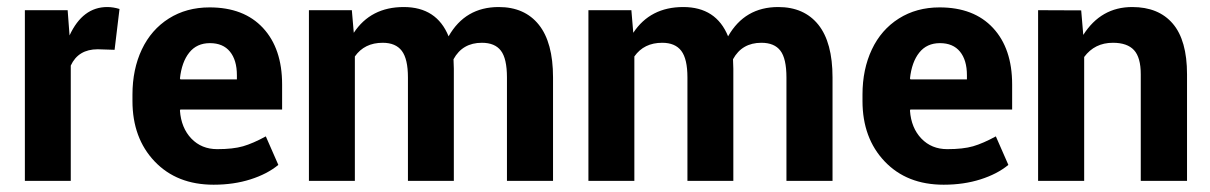

<svg xmlns="http://www.w3.org/2000/svg" viewBox="-20 -504 3373 535"><path d="M177.2 0H49.3V-475.6H168.5L173.8 -405.3Q210.4 -484.4 278.8 -484.4Q295.4 -484.4 313 -479L299.3 -365.2L252.4 -366.7Q198.2 -366.7 177.2 -321.3Z M640.1 -294.4Q640.1 -336.4 620.8 -360.1Q601.6 -383.8 564.9 -383.8Q528.3 -383.8 507.3 -357.4Q486.3 -331.1 481.4 -285.2L482.9 -282.7H640.1ZM575.2 10.7Q472.7 10.7 410.9 -54.2Q349.1 -119.1 349.1 -222.7V-240.2Q349.1 -311 375.2 -366.2Q401.4 -421.4 450.4 -452.4Q499.5 -483.4 564 -483.4Q659.7 -483.4 712.9 -426Q766.1 -368.7 766.1 -268.6V-198.7H482.4L481.4 -195.8Q484.9 -147.5 513.2 -117.9Q541.5 -88.4 585.4 -88.4Q629.4 -88.4 657.2 -96.4Q685.1 -104.5 720.7 -124L755.4 -44.9V-44.4Q724.6 -19 678 -4.2Q631.3 10.7 575.2 10.7Z M1243.7 -338.9 1244.6 -312.5V0H1116.7V-288.1Q1116.7 -339.8 1099.6 -362.3Q1082.5 -384.8 1046.4 -384.8Q995.6 -384.8 968.8 -346.7V0H840.8V-475.6H960.4L965.8 -412.6Q1013.2 -484.4 1105 -484.4Q1196.8 -484.4 1230 -402.8Q1276.4 -484.4 1369.6 -484.4Q1441.9 -484.4 1481.4 -435.1Q1521 -385.7 1521 -288.1V0H1392.6V-288.1Q1392.6 -340.8 1375.7 -362.8Q1358.9 -384.8 1322.8 -384.8Q1268.6 -384.8 1243.7 -338.9Z M2022.5 -338.9 2023.4 -312.5V0H1895.5V-288.1Q1895.5 -339.8 1878.4 -362.3Q1861.3 -384.8 1825.2 -384.8Q1774.4 -384.8 1747.6 -346.7V0H1619.6V-475.6H1739.3L1744.6 -412.6Q1792 -484.4 1883.8 -484.4Q1975.6 -484.4 2008.8 -402.8Q2055.2 -484.4 2148.4 -484.4Q2220.7 -484.4 2260.3 -435.1Q2299.8 -385.7 2299.8 -288.1V0H2171.4V-288.1Q2171.4 -340.8 2154.5 -362.8Q2137.7 -384.8 2101.6 -384.8Q2047.4 -384.8 2022.5 -338.9Z M2674.3 -294.4Q2674.3 -336.4 2655 -360.1Q2635.7 -383.8 2599.1 -383.8Q2562.5 -383.8 2541.5 -357.4Q2520.5 -331.1 2515.6 -285.2L2517.1 -282.7H2674.3ZM2609.4 10.7Q2506.8 10.7 2445.1 -54.2Q2383.3 -119.1 2383.3 -222.7V-240.2Q2383.3 -311 2409.4 -366.2Q2435.5 -421.4 2484.6 -452.4Q2533.7 -483.4 2598.1 -483.4Q2693.8 -483.4 2747.1 -426Q2800.3 -368.7 2800.3 -268.6V-198.7H2516.6L2515.6 -195.8Q2519 -147.5 2547.4 -117.9Q2575.7 -88.4 2619.6 -88.4Q2663.6 -88.4 2691.4 -96.4Q2719.2 -104.5 2754.9 -124L2789.6 -44.9V-44.4Q2758.8 -19 2712.2 -4.2Q2665.5 10.7 2609.4 10.7Z M3134.8 -484.4Q3208.5 -484.4 3248 -438Q3287.6 -391.6 3287.6 -296.9V0H3158.7V-296.9Q3158.7 -343.8 3139.9 -364.3Q3121.1 -384.8 3081.1 -384.8Q3030.3 -384.8 3001 -345.2V0H2872.6V-475.6L2992.7 -475.1L2998.5 -406.7Q3047.9 -484.4 3134.8 -484.4Z"/></svg>

Font: Yantramanav
Style: Bold
Weight: 700
Version: Version 1.001;PS 1.0;hotconv 1.0.72;makeotf.lib2.5.5900; ttf